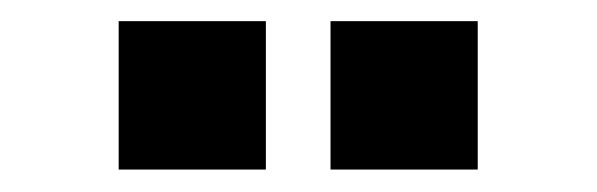

<svg xmlns="http://www.w3.org/2000/svg" viewBox="-20 -792 550 177"><path d="M225.1 -635.7V-772.5H89.4V-635.7ZM420.4 -635.7V-772.5H284.7V-635.7Z"/></svg>

Font: Winston ExtraBold
Style: Regular
Weight: 800
Designer: Vernon Adams, Kim Jin-seong, David Berlow, Cristiano Sobral
Foundry: The Winston Project Authors
Version: Version 3.004